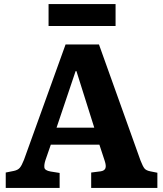

<svg xmlns="http://www.w3.org/2000/svg" viewBox="-20 -917 796 937"><path d="M8 0V-75L48 -83Q67 -87 76.5 -98Q86 -109 97 -137L300 -700H463L666 -133Q677 -105 685 -95Q693 -85 713 -81L748 -74V0H425V-75L472 -81Q490 -84 494.5 -96Q499 -108 491 -132L465 -211H228L202 -136Q195 -115 196.5 -100Q198 -85 227 -80L271 -73V0ZM256 -294H440L353 -570H349ZM217 -790V-897H544V-790Z"/></svg>

Font: Literata 12pt
Style: Bold
Weight: 700
Designer: Latin by Veronika Burian and Jose Scaglione. Greek by Irene Vlachou. Cyrillic by Vera Evstafieva.
Foundry: TypeTogether
Version: Version 3.002